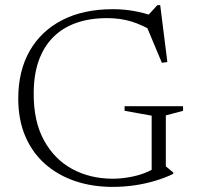

<svg xmlns="http://www.w3.org/2000/svg" viewBox="-20 -722 770 752"><path d="M629.5 -70.5 658.5 -46.5V-41Q626.5 -25.5 588.2 -14Q550 -2.5 507.5 3.8Q465 10 421 10Q341.5 10 274.2 -12.8Q207 -35.5 157 -79.5Q107 -123.5 79.2 -188Q51.5 -252.5 51.5 -336Q51.5 -444 96.2 -522.5Q141 -601 224 -643.5Q307 -686 422 -686Q465 -686 504.2 -679Q543.5 -672 586.5 -657.5L556.5 -658.5L596.5 -702H607.5L635.5 -479L614 -476L546 -638.5L589 -594Q538 -624.5 494.5 -637.8Q451 -651 399.5 -651Q331 -651 277.8 -632Q224.5 -613 187.5 -575.5Q150.5 -538 131.2 -483Q112 -428 112 -355.5Q111.5 -247 152 -172.8Q192.5 -98.5 262.2 -60.5Q332 -22.5 420 -22Q452 -22 485.2 -27.8Q518.5 -33.5 547.2 -44.5Q576 -55.5 593 -70L574 -31.5V-269L468 -288V-306H697V-288L629.5 -270Z"/></svg>

Font: Newsreader 16pt Light
Style: Regular
Weight: 300
Designer: Hugues Gentile
Foundry: Production Type
Version: Version 1.003